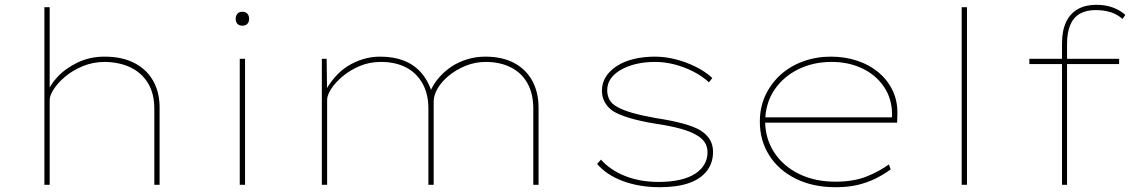

<svg xmlns="http://www.w3.org/2000/svg" viewBox="-20 -770 4771 800"><path d="M165 0V-740H187V-378L175 -375Q186 -414 220 -450Q254 -486 304.5 -510Q355 -534 415 -534Q489 -534 540 -507.5Q591 -481 618 -433.5Q645 -386 645 -322V0H623V-317Q623 -380 597 -423Q571 -466 525 -488.5Q479 -511 417 -512Q368 -512 325.5 -494.5Q283 -477 252 -451Q221 -425 204 -398.5Q187 -372 187 -354V0H176Q165 0 162 0Q159 0 165 0Z M979 0V-525H1001V0ZM990 -663Q976 -663 969 -671Q962 -679 962 -692Q962 -704 969 -712.5Q976 -721 990 -721Q1003 -721 1010.5 -713Q1018 -705 1018 -692Q1018 -679 1011 -671Q1004 -663 990 -663Z M1321 0V-525H1341L1343 -373L1328 -378Q1348 -416 1373 -445.5Q1398 -475 1428 -494Q1458 -513 1492.5 -523.5Q1527 -534 1564 -534Q1620 -534 1662.5 -517.5Q1705 -501 1735 -467Q1765 -433 1782 -378L1773 -375L1771 -385Q1785 -419 1809 -446.5Q1833 -474 1862 -493Q1891 -512 1927 -523Q1963 -534 2002 -534Q2073 -534 2122.5 -507.5Q2172 -481 2198 -433Q2224 -385 2224 -322V0H2202V-317Q2202 -380 2177.5 -423.5Q2153 -467 2108 -489.5Q2063 -512 2004 -512Q1960 -512 1920.5 -496Q1881 -480 1850.5 -455Q1820 -430 1803.5 -401.5Q1787 -373 1787 -348V0H1765V-317Q1765 -379 1740 -423Q1715 -467 1671 -489.5Q1627 -512 1567 -512Q1519 -512 1478 -494.5Q1437 -477 1406.5 -451Q1376 -425 1359.5 -399Q1343 -373 1343 -354V0Z M2729 10Q2644 10 2575.5 -15.5Q2507 -41 2468 -87L2484 -105Q2523 -61 2585 -36.5Q2647 -12 2724 -12Q2775 -12 2813.5 -21Q2852 -30 2877 -46.5Q2902 -63 2915 -85.5Q2928 -108 2928 -136Q2928 -183 2879 -209Q2855 -223 2812.5 -234.5Q2770 -246 2709 -255Q2648 -265 2604.5 -278Q2561 -291 2536 -306Q2513 -321 2500.5 -343Q2488 -365 2488 -392Q2488 -424 2504 -449.5Q2520 -475 2549.5 -494.5Q2579 -514 2620 -524Q2661 -534 2709 -534Q2751 -534 2794.5 -523Q2838 -512 2878.5 -492Q2919 -472 2948 -445L2934 -427Q2906 -453 2868.5 -472Q2831 -491 2790.5 -501.5Q2750 -512 2710 -512Q2665 -512 2628.5 -503Q2592 -494 2565 -478Q2538 -462 2524 -441Q2510 -420 2510 -394Q2510 -372 2519.5 -354.5Q2529 -337 2551 -325Q2575 -311 2615.5 -299.5Q2656 -288 2713 -278Q2778 -268 2824.5 -255.5Q2871 -243 2898 -227Q2925 -210 2938 -188Q2951 -166 2951 -137Q2951 -91 2925 -57.5Q2899 -24 2850 -7Q2801 10 2729 10Z M3461 10Q3367 10 3295.5 -25.5Q3224 -61 3185 -123Q3146 -185 3146 -263Q3146 -324 3169.5 -373.5Q3193 -423 3233 -459Q3273 -495 3327 -514.5Q3381 -534 3442 -534Q3501 -534 3552 -517Q3603 -500 3641 -468Q3679 -436 3700 -391.5Q3721 -347 3719 -291L3718 -259H3158V-281H3707L3696 -270L3697 -295Q3696 -361 3662 -410Q3628 -459 3571.5 -485.5Q3515 -512 3445 -512Q3368 -512 3305.5 -481Q3243 -450 3206 -394.5Q3169 -339 3168 -263Q3169 -191 3206.5 -134Q3244 -77 3310 -45Q3376 -13 3461 -13Q3537 -13 3590.5 -34.5Q3644 -56 3684 -85L3691 -64Q3658 -40 3624 -24Q3590 -8 3551.5 1Q3513 10 3461 10Z M3987 0V-740H4009V0Z M4405 0V-588Q4405 -642 4422 -678Q4439 -714 4471 -732Q4503 -750 4548 -750Q4587 -750 4617.5 -738.5Q4648 -727 4669 -708L4657 -691Q4636 -710 4608 -719Q4580 -728 4546 -728Q4506 -728 4479 -712.5Q4452 -697 4439 -665Q4426 -633 4426 -587V0H4416Q4414 0 4411.5 0Q4409 0 4405 0ZM4269 -503V-525H4643V-503Z"/></svg>

Font: Lexend Mega Thin
Style: Regular
Weight: 250
Version: Version 1.007